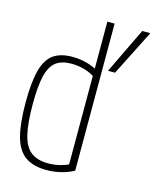

<svg xmlns="http://www.w3.org/2000/svg" viewBox="-112 -807 723 893"><g transform="rotate(15 250.0 -360.0)"><path d="M196 10Q133 10 94.5 -17.5Q56 -45 39.5 -106.5Q23 -168 23 -270Q23 -366 38 -423Q53 -480 87 -505Q121 -530 179 -530Q217 -530 252 -520Q287 -510 315 -491L302 -463Q277 -480 247 -489Q217 -498 182 -498Q136 -498 108.5 -477Q81 -456 69 -406.5Q57 -357 57 -270Q57 -176 70.5 -122Q84 -68 115 -45Q146 -22 197 -22Q229 -22 258 -30Q287 -38 309 -51L293 -28V-730H328V-22Q304 -8 269.5 1Q235 10 196 10ZM355 -510 461 -730H500L389 -510Z"/></g></svg>

Font: M PLUS Code Latin ExtraLight
Style: Regular
Weight: 250
Designer: Coji Morishita
Foundry: UNDERFOREST DESIGN
Version: Version 1.002; ttfautohint (v1.8.3)